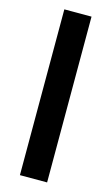

<svg xmlns="http://www.w3.org/2000/svg" viewBox="-117 -794 487 839"><g transform="rotate(15 126.5 -375.0)"><path d="M65 0V-750H188V0Z"/></g></svg>

Font: Teachers SemiBold
Style: Regular
Weight: 600
Version: Version 1.001